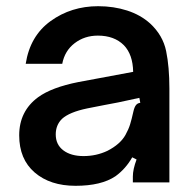

<svg xmlns="http://www.w3.org/2000/svg" viewBox="-20 -589 626 620"><path d="M42 -152Q42 -230 103 -275Q147 -307 233 -324L410 -357Q409 -413 380 -443Q349 -474 296 -474Q253 -474 221 -449.5Q189 -425 181 -383H63Q77 -473 143.5 -521Q210 -569 297 -569Q347 -569 390.5 -555Q434 -541 465 -513Q506 -475 516.5 -424Q527 -373 527 -303V0H409V-19Q409 -42 421 -74L407 -81Q386 -44 353 -20Q307 11 224 11Q142 11 92 -32Q42 -75 42 -152ZM327 -102Q368 -123 385 -153Q395 -171 400 -187Q405 -203 411 -230Q414 -243 419 -249.5Q424 -256 433 -257L430 -273Q349 -255 318 -250L262 -239Q204 -227 180 -205Q160 -185 160 -155Q160 -122 184.5 -103.5Q209 -85 250 -85Q291 -85 327 -102Z"/></svg>

Font: Open Sauce Sans SemiBold
Style: Regular
Weight: 600
Designer: Alfredo Marco Pradil
Foundry: Creative Sauce Fz LLC
Version: Version 1.477